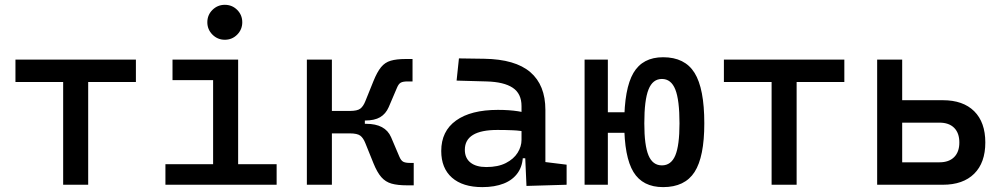

<svg xmlns="http://www.w3.org/2000/svg" viewBox="-20 -764 4142 794"><path d="M241.2 0V-517.6H344.7V0ZM43.9 -424.8V-517.6H542V-424.8Z M861.3 0V-488.3H964.8V0ZM664.1 0V-85H871.1V0ZM955.1 0V-85H1124V0ZM693.4 -432.6V-517.6H964.8V-432.6ZM909.7 -599.6Q879.9 -599.6 858.6 -620.8Q837.4 -642.1 837.4 -671.9Q837.4 -702.1 858.6 -723.1Q879.9 -744.1 909.7 -744.1Q939.9 -744.1 960.9 -723.1Q981.9 -702.1 981.9 -671.9Q981.9 -642.1 960.9 -620.8Q939.9 -599.6 909.7 -599.6Z M1433.6 -265.6 1426.3 -305.2Q1457.5 -305.2 1470 -314.7Q1482.4 -324.2 1490.7 -345.2L1524.4 -428.7Q1539.6 -466.3 1555.7 -486.1Q1571.8 -505.9 1595.7 -512.9Q1619.6 -520 1657.7 -520H1686V-427.2H1665Q1647 -427.2 1637.7 -422.4Q1628.4 -417.5 1621.6 -400.9L1587.4 -320.8Q1575.2 -293 1552 -279.3Q1528.8 -265.6 1489.3 -265.6ZM1249 0V-517.6H1352.5V0ZM1345.2 -212.4V-305.2H1488.8V-212.4ZM1662.6 2.4Q1624.5 2.4 1599.4 -4.6Q1574.2 -11.7 1556.9 -31.5Q1539.6 -51.3 1524.4 -88.9L1490.7 -172.4Q1482.4 -193.4 1470 -202.9Q1457.5 -212.4 1426.3 -212.4L1433.6 -252H1494.1Q1573.2 -252 1597.2 -196.8L1631.3 -116.7Q1638.2 -100.1 1647.5 -95.2Q1656.7 -90.3 1674.8 -90.3H1690.9V2.4Z M2157.2 4.9 2150.4 -148.4 2136.7 -191.4V-325.2Q2136.7 -377 2100.3 -401.1Q2064 -425.3 1992.2 -427.2L1868.2 -430.7L1877.9 -522.5L1982.4 -521Q2110.8 -519 2173.1 -465.6Q2235.4 -412.1 2235.4 -309.6V-93.8L2323.2 -83V0ZM1974.6 9.8Q1893.6 9.8 1849.1 -29.3Q1804.7 -68.4 1804.7 -139.6Q1804.7 -221.7 1866 -265.6Q1927.2 -309.6 2039.1 -309.6Q2085.4 -309.6 2121.8 -304Q2158.2 -298.3 2186.5 -287.1L2165 -216.8Q2132.3 -224.1 2101.1 -225.3Q2069.8 -226.6 2037.1 -226.6Q1902.3 -226.6 1902.3 -144.5Q1902.3 -110.4 1925.5 -91.8Q1948.7 -73.2 1991.2 -73.2Q2039.6 -73.2 2072 -89.8Q2104.5 -106.4 2120.6 -132.3Q2136.7 -158.2 2136.7 -185.5V-242.2L2167 -109.4H2126L2142.6 -125Q2142.6 -80.1 2121.8 -50Q2101.1 -20 2063.5 -5.1Q2025.9 9.8 1974.6 9.8Z M2722.2 9.8Q2637.7 9.8 2599.6 -52.7Q2561.5 -115.2 2561.5 -253.9Q2561.5 -397.9 2599.6 -462.6Q2637.7 -527.3 2722.2 -527.3Q2812 -527.3 2852.3 -462.6Q2892.6 -397.9 2892.6 -253.9Q2892.6 -115.2 2852.3 -52.7Q2812 9.8 2722.2 9.8ZM2397.5 0V-517.6H2493.7V0ZM2432.6 -214.8V-299.8H2594.2V-214.8ZM2717.3 -80.1Q2755.4 -80.1 2772.7 -121.3Q2790 -162.6 2790 -253.9Q2790 -350.6 2772.7 -394Q2755.4 -437.5 2717.3 -437.5Q2679.2 -437.5 2661.9 -394Q2644.5 -350.6 2644.5 -253.9Q2644.5 -162.6 2661.9 -121.3Q2679.2 -80.1 2717.3 -80.1Z M3170.9 0V-517.6H3274.4V0ZM2973.6 -424.8V-517.6H3471.7V-424.8Z M3704.1 0V-92.8H3865.2Q3904.3 -92.8 3925.8 -114.3Q3947.3 -135.7 3947.3 -174.8Q3947.3 -213.9 3925.8 -235.4Q3904.3 -256.8 3865.2 -256.8H3694.3V-349.6H3878.9Q3962.9 -349.6 4008.8 -304Q4054.7 -258.3 4054.7 -174.8Q4054.7 -91.3 4008.8 -45.7Q3962.9 0 3878.9 0ZM3607.4 0V-517.6H3710.9V0Z"/></svg>

Font: Cascadia Code PL
Style: Regular
Weight: 400
Monospace: yes
Designer: Aaron Bell
Foundry: Saja Typeworks
Version: Version 2102.003